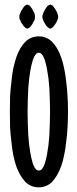

<svg xmlns="http://www.w3.org/2000/svg" viewBox="-20 -800 333 826"><path d="M195.3 -319.3Q195.3 -292 194.3 -267.6Q193.4 -242.2 192.4 -218.8Q190.4 -195.3 188.5 -175.8Q185.5 -155.3 182.6 -137.7Q179.7 -121.1 175.8 -107.4Q172.9 -94.7 168 -85Q163.1 -75.2 158.2 -70.3Q153.3 -66.4 147.5 -66.4Q147.5 -66.4 147.5 -66.4Q147.5 -66.4 147.5 -66.4Q140.6 -66.4 135.7 -70.3Q130.9 -75.2 126 -85Q121.1 -94.7 118.2 -107.4Q114.3 -121.1 111.3 -137.7Q108.4 -155.3 105.5 -175.8Q103.5 -195.3 101.6 -218.8Q100.6 -242.2 99.6 -267.6Q98.6 -292 98.6 -319.3Q98.6 -319.3 98.6 -319.3Q98.6 -319.3 98.6 -319.3Q98.6 -345.7 99.6 -371.1Q100.6 -396.5 101.6 -419.9Q103.5 -443.4 105.5 -462.9Q108.4 -482.4 111.3 -500Q114.3 -517.6 118.2 -530.3Q121.1 -543.9 126 -553.7Q130.9 -563.5 135.7 -568.4Q140.6 -573.2 147.5 -573.2Q147.5 -573.2 147.5 -573.2Q147.5 -573.2 147.5 -573.2Q153.3 -573.2 158.2 -568.4Q163.1 -563.5 168 -553.7Q172.9 -543.9 175.8 -530.3Q179.7 -517.6 182.6 -500Q185.5 -482.4 188.5 -462.9Q190.4 -443.4 192.4 -419.9Q193.4 -396.5 194.3 -371.1Q195.3 -345.7 195.3 -319.3Q195.3 -319.3 195.3 -319.3Q195.3 -319.3 195.3 -319.3ZM272.5 -319.3Q272.5 -354.5 270.5 -386.7Q268.6 -419.9 264.6 -450.2Q261.7 -480.5 255.9 -505.9Q251 -531.2 243.2 -552.7Q235.4 -575.2 225.6 -591.8Q215.8 -608.4 204.1 -620.1Q192.4 -631.8 177.7 -637.7Q163.1 -643.6 147.5 -643.6Q147.5 -643.6 147.5 -643.6Q147.5 -643.6 147.5 -643.6Q129.9 -643.6 115.2 -637.7Q100.6 -631.8 88.9 -620.1Q77.1 -608.4 67.4 -591.8Q57.6 -575.2 49.8 -552.7Q43 -531.2 37.1 -505.9Q32.2 -480.5 29.3 -450.2Q25.4 -419.9 23.4 -386.7Q22.5 -354.5 22.5 -319.3Q22.5 -319.3 22.5 -319.3Q22.5 -319.3 22.5 -319.3Q22.5 -284.2 23.4 -251Q25.4 -217.8 29.3 -188.5Q32.2 -158.2 37.1 -132.8Q43 -106.4 49.8 -85Q57.6 -63.5 67.4 -46.9Q77.1 -30.3 88.9 -17.6Q100.6 -5.9 115.2 0Q129.9 5.9 147.5 5.9Q147.5 5.9 147.5 5.9Q147.5 5.9 147.5 5.9Q163.1 5.9 177.7 0Q192.4 -5.9 204.1 -17.6Q215.8 -30.3 225.6 -46.9Q235.4 -63.5 243.2 -85Q251 -106.4 255.9 -132.8Q261.7 -158.2 264.6 -188.5Q268.6 -217.8 270.5 -251Q272.5 -284.2 272.5 -319.3Q272.5 -319.3 272.5 -319.3Q272.5 -319.3 272.5 -319.3ZM130.9 -727.5Q130.9 -731.4 129.9 -734.4Q129.9 -738.3 127.9 -743.2Q126 -747.1 123 -752Q121.1 -756.8 119.1 -760.7Q116.2 -764.6 113.3 -768.6Q110.4 -772.5 108.4 -775.4Q105.5 -777.3 102.5 -778.3Q99.6 -780.3 96.7 -780.3Q96.7 -780.3 96.7 -780.3Q96.7 -780.3 96.7 -780.3Q94.7 -780.3 92.8 -778.3Q89.8 -777.3 86.9 -775.4Q84 -772.5 81.1 -768.6Q78.1 -764.6 76.2 -760.7Q73.2 -756.8 70.3 -752Q68.4 -747.1 67.4 -743.2Q64.5 -738.3 63.5 -734.4Q63.5 -731.4 63.5 -727.5Q63.5 -727.5 63.5 -727.5Q63.5 -727.5 63.5 -727.5Q63.5 -724.6 63.5 -720.7Q64.5 -716.8 67.4 -712.9Q68.4 -709 70.3 -704.1Q73.2 -700.2 76.2 -696.3Q78.1 -692.4 81.1 -688.5Q84 -685.5 86.9 -682.6Q89.8 -679.7 92.8 -678.7Q94.7 -676.8 96.7 -676.8Q96.7 -676.8 96.7 -676.8Q96.7 -676.8 96.7 -676.8Q99.6 -676.8 102.5 -678.7Q105.5 -679.7 108.4 -682.6Q110.4 -685.5 113.3 -688.5Q116.2 -692.4 119.1 -696.3Q121.1 -700.2 123 -704.1Q126 -709 127.9 -712.9Q129.9 -716.8 129.9 -720.7Q130.9 -724.6 130.9 -727.5Q130.9 -727.5 130.9 -727.5Q130.9 -727.5 130.9 -727.5ZM230.5 -727.5Q230.5 -731.4 229.5 -734.4Q228.5 -738.3 226.6 -743.2Q224.6 -747.1 222.7 -752Q220.7 -756.8 217.8 -760.7Q214.8 -764.6 211.9 -768.6Q209 -772.5 207 -775.4Q204.1 -777.3 201.2 -778.3Q199.2 -780.3 197.3 -780.3Q197.3 -780.3 197.3 -780.3Q197.3 -780.3 197.3 -780.3Q194.3 -780.3 191.4 -778.3Q189.5 -777.3 185.5 -775.4Q182.6 -772.5 179.7 -768.6Q177.7 -764.6 174.8 -760.7Q171.9 -756.8 169.9 -752Q168 -747.1 166 -743.2Q164.1 -738.3 163.1 -734.4Q162.1 -731.4 162.1 -727.5Q162.1 -727.5 162.1 -727.5Q162.1 -727.5 162.1 -727.5Q162.1 -724.6 163.1 -720.7Q164.1 -716.8 166 -712.9Q168 -709 169.9 -704.1Q171.9 -700.2 174.8 -696.3Q177.7 -692.4 179.7 -688.5Q182.6 -685.5 185.5 -682.6Q189.5 -679.7 191.4 -678.7Q194.3 -676.8 197.3 -676.8Q197.3 -676.8 197.3 -676.8Q197.3 -676.8 197.3 -676.8Q199.2 -676.8 201.2 -678.7Q204.1 -679.7 207 -682.6Q209 -685.5 211.9 -688.5Q214.8 -692.4 217.8 -696.3Q220.7 -700.2 222.7 -704.1Q224.6 -709 226.6 -712.9Q228.5 -716.8 229.5 -720.7Q230.5 -724.6 230.5 -727.5Q230.5 -727.5 230.5 -727.5Q230.5 -727.5 230.5 -727.5Z"/></svg>

Font: AgendaMediumCondGoodkids
Style: AgendaMediumCondGoodkids
Weight: 500
Designer: ""
Version: ""